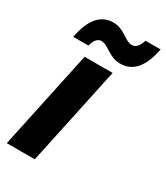

<svg xmlns="http://www.w3.org/2000/svg" viewBox="-190 -845 802 927"><g transform="rotate(30 211.5 -381.5)"><path d="M27 -605H112C119 -638 137 -656 155 -656C195 -656 224 -606 287 -606C351 -606 401 -648 423 -763H339C327 -727 312 -712 291 -712C253 -712 223 -762 162 -762C90 -762 47 -708 27 -605ZM6 0H162L279 -549H123Z"/></g></svg>

Font: Noto Sans SemiCondensed ExtraBold
Style: Italic
Weight: 800
Width: 4
Italic angle: -12°
Designer: Monotype Design Team
Foundry: Monotype Imaging Inc.
Version: Version 2.013